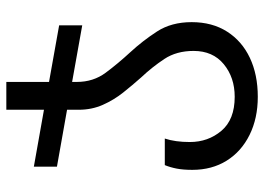

<svg xmlns="http://www.w3.org/2000/svg" viewBox="-134 -451 835 607"><g transform="rotate(-90 283.5 -147.5)"><path d="M328 -322Q328 -270 357 -231Q386 -192 422 -153Q458 -114 487.5 -68.5Q517 -23 517 41Q517 106 487 153Q457 200 404 225Q351 250 281 250Q213 250 160.5 224Q108 198 79 151.5Q50 105 50 43Q50 14 54 -6.5Q58 -27 65 -44H149Q138 -11 138 35Q138 93 173.5 135Q209 177 281 177Q342 177 384 142.5Q426 108 426 47Q426 -7 400.5 -45.5Q375 -84 342 -119Q318 -146 294.5 -175.5Q271 -205 255.5 -240Q240 -275 240 -316V-353L60 -385V-458L240 -426V-545H328V-410L507 -378V-305L328 -337Z"/></g></svg>

Font: Go Noto Current
Style: Regular
Weight: 400
Designer: Monotype Design Team
Foundry: Monotype Imaging Inc.
Version: Version 2.007; ttfautohint (v1.8) -l 8 -r 50 -G 200 -x 14 -D